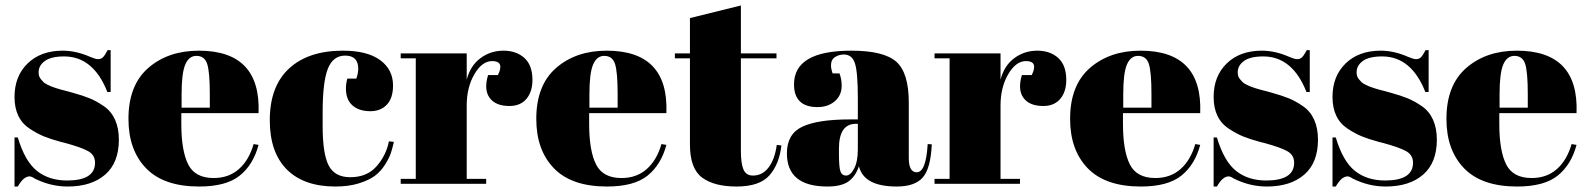

<svg xmlns="http://www.w3.org/2000/svg" viewBox="-20 -671 5802 701"><path d="M33 10V-169H45Q71 -82 115 -47Q159 -12 225 -12Q327 -12 327 -77Q327 -105 302 -119Q277 -133 218 -149Q207 -152 202 -153Q165 -163 140.5 -173Q116 -183 88.5 -201Q61 -219 47 -248Q33 -277 33 -317Q33 -393 81 -439.5Q129 -486 209 -486Q258 -486 310 -463Q329 -455 338 -455Q349 -455 356 -462Q363 -469 373 -488H384V-335H372Q321 -465 214 -465Q167 -465 144 -448.5Q121 -432 121 -407Q121 -399 123 -393Q125 -387 130 -381Q135 -375 139 -371Q143 -367 152 -362.5Q161 -358 167 -355.5Q173 -353 185.5 -349Q198 -345 204 -343.5Q210 -342 225.5 -338Q241 -334 247 -332Q283 -322 307.5 -312Q332 -302 359 -283.5Q386 -265 400 -234Q414 -203 414 -161Q414 -77 364 -33.5Q314 10 227 10Q165 10 107 -19Q95 -27 88 -27Q66 -27 45 10Z M449 -237Q449 -360 521.5 -423Q594 -486 706 -486Q933 -486 924 -258H642V-219Q642 -121 667 -71Q692 -21 760 -21Q815 -21 852 -53.5Q889 -86 906 -145L924 -142Q905 -70 855.5 -30Q806 10 707 10Q578 10 513.5 -56.5Q449 -123 449 -237ZM643 -278H746V-327Q746 -408 736.5 -437.5Q727 -467 697 -467Q670 -467 656.5 -435.5Q643 -404 643 -327Z M1240 -468Q1196 -468 1177 -420Q1158 -372 1158 -261V-209Q1158 -110 1180 -67Q1202 -24 1259 -24Q1320 -24 1355 -64Q1390 -104 1400 -155L1418 -153Q1413 -130 1407 -112Q1401 -94 1385.5 -69.5Q1370 -45 1348.5 -29Q1327 -13 1290 -1.5Q1253 10 1205 10Q1089 10 1027 -52.5Q965 -115 965 -232Q965 -356 1035.5 -421Q1106 -486 1232 -486Q1321 -486 1368 -451.5Q1415 -417 1415 -359Q1415 -313 1392.5 -289Q1370 -265 1332 -265Q1291 -265 1267 -286Q1243 -307 1243 -348Q1243 -366 1248 -384H1281Q1288 -404 1288 -420Q1288 -468 1240 -468Z M1777 -448Q1740 -448 1712 -400Q1684 -352 1684 -286V-18H1755V0H1443V-18H1498V-458H1443V-476H1684V-380Q1697 -431 1734 -458.5Q1771 -486 1818 -486Q1865 -486 1894.5 -459.5Q1924 -433 1924 -379Q1924 -336 1902 -310Q1880 -284 1840 -284Q1789 -284 1767.5 -314Q1746 -344 1762 -397H1798Q1823 -448 1777 -448Z M1938 -237Q1938 -360 2010.5 -423Q2083 -486 2195 -486Q2422 -486 2413 -258H2131V-219Q2131 -121 2156 -71Q2181 -21 2249 -21Q2304 -21 2341 -53.5Q2378 -86 2395 -145L2413 -142Q2394 -70 2344.5 -30Q2295 10 2196 10Q2067 10 2002.5 -56.5Q1938 -123 1938 -237ZM2132 -278H2235V-327Q2235 -408 2225.5 -437.5Q2216 -467 2186 -467Q2159 -467 2145.5 -435.5Q2132 -404 2132 -327Z M2499 -143V-458H2444V-476H2499V-605L2685 -651V-476H2815V-458H2685V-121Q2685 -74 2694.5 -52Q2704 -30 2729 -30Q2764 -30 2786.5 -60Q2809 -90 2816 -142L2833 -140Q2825 -71 2789 -30.5Q2753 10 2669 10Q2587 10 2543 -23Q2499 -56 2499 -143Z M3083 -235H3112V-312Q3112 -407 3101.5 -439.5Q3091 -472 3061 -472Q3043 -472 3028.5 -462.5Q3014 -453 3014 -432Q3014 -420 3020 -403H3045Q3053 -382 3053 -358Q3053 -323 3028 -301.5Q3003 -280 2965 -280Q2879 -280 2879 -363Q2879 -486 3088 -486Q3207 -486 3252.5 -445.5Q3298 -405 3298 -297V-94Q3298 -42 3327 -42Q3361 -42 3367 -145L3382 -144Q3378 -56 3349 -23Q3320 10 3254 10Q3134 10 3116 -64Q3103 -26 3077 -8Q3051 10 3001 10Q2853 10 2853 -111Q2853 -182 2909.5 -208.5Q2966 -235 3083 -235ZM3069 -30Q3085 -30 3098.5 -55.5Q3112 -81 3112 -126V-219H3105Q3043 -219 3043 -128V-112Q3043 -60 3048.5 -45Q3054 -30 3069 -30Z M3726 -448Q3689 -448 3661 -400Q3633 -352 3633 -286V-18H3704V0H3392V-18H3447V-458H3392V-476H3633V-380Q3646 -431 3683 -458.5Q3720 -486 3767 -486Q3814 -486 3843.5 -459.5Q3873 -433 3873 -379Q3873 -336 3851 -310Q3829 -284 3789 -284Q3738 -284 3716.5 -314Q3695 -344 3711 -397H3747Q3772 -448 3726 -448Z M3887 -237Q3887 -360 3959.5 -423Q4032 -486 4144 -486Q4371 -486 4362 -258H4080V-219Q4080 -121 4105 -71Q4130 -21 4198 -21Q4253 -21 4290 -53.5Q4327 -86 4344 -145L4362 -142Q4343 -70 4293.5 -30Q4244 10 4145 10Q4016 10 3951.5 -56.5Q3887 -123 3887 -237ZM4081 -278H4184V-327Q4184 -408 4174.5 -437.5Q4165 -467 4135 -467Q4108 -467 4094.5 -435.5Q4081 -404 4081 -327Z M4411 10V-169H4423Q4449 -82 4493 -47Q4537 -12 4603 -12Q4705 -12 4705 -77Q4705 -105 4680 -119Q4655 -133 4596 -149Q4585 -152 4580 -153Q4543 -163 4518.5 -173Q4494 -183 4466.5 -201Q4439 -219 4425 -248Q4411 -277 4411 -317Q4411 -393 4459 -439.5Q4507 -486 4587 -486Q4636 -486 4688 -463Q4707 -455 4716 -455Q4727 -455 4734 -462Q4741 -469 4751 -488H4762V-335H4750Q4699 -465 4592 -465Q4545 -465 4522 -448.5Q4499 -432 4499 -407Q4499 -399 4501 -393Q4503 -387 4508 -381Q4513 -375 4517 -371Q4521 -367 4530 -362.5Q4539 -358 4545 -355.5Q4551 -353 4563.5 -349Q4576 -345 4582 -343.5Q4588 -342 4603.5 -338Q4619 -334 4625 -332Q4661 -322 4685.5 -312Q4710 -302 4737 -283.5Q4764 -265 4778 -234Q4792 -203 4792 -161Q4792 -77 4742 -33.5Q4692 10 4605 10Q4543 10 4485 -19Q4473 -27 4466 -27Q4444 -27 4423 10Z M4845 10V-169H4857Q4883 -82 4927 -47Q4971 -12 5037 -12Q5139 -12 5139 -77Q5139 -105 5114 -119Q5089 -133 5030 -149Q5019 -152 5014 -153Q4977 -163 4952.5 -173Q4928 -183 4900.5 -201Q4873 -219 4859 -248Q4845 -277 4845 -317Q4845 -393 4893 -439.5Q4941 -486 5021 -486Q5070 -486 5122 -463Q5141 -455 5150 -455Q5161 -455 5168 -462Q5175 -469 5185 -488H5196V-335H5184Q5133 -465 5026 -465Q4979 -465 4956 -448.5Q4933 -432 4933 -407Q4933 -399 4935 -393Q4937 -387 4942 -381Q4947 -375 4951 -371Q4955 -367 4964 -362.5Q4973 -358 4979 -355.5Q4985 -353 4997.5 -349Q5010 -345 5016 -343.5Q5022 -342 5037.5 -338Q5053 -334 5059 -332Q5095 -322 5119.5 -312Q5144 -302 5171 -283.5Q5198 -265 5212 -234Q5226 -203 5226 -161Q5226 -77 5176 -33.5Q5126 10 5039 10Q4977 10 4919 -19Q4907 -27 4900 -27Q4878 -27 4857 10Z M5261 -237Q5261 -360 5333.5 -423Q5406 -486 5518 -486Q5745 -486 5736 -258H5454V-219Q5454 -121 5479 -71Q5504 -21 5572 -21Q5627 -21 5664 -53.5Q5701 -86 5718 -145L5736 -142Q5717 -70 5667.5 -30Q5618 10 5519 10Q5390 10 5325.5 -56.5Q5261 -123 5261 -237ZM5455 -278H5558V-327Q5558 -408 5548.5 -437.5Q5539 -467 5509 -467Q5482 -467 5468.5 -435.5Q5455 -404 5455 -327Z"/></svg>

Font: Abril Fatface
Style: Regular
Weight: 400
Designer: Veronika Burian, Jos Scaglione
Foundry: TypeTogether
Version: Version 1.001